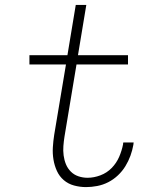

<svg xmlns="http://www.w3.org/2000/svg" viewBox="-20 -755 640 783"><path d="M331 8Q306 8 282 1.5Q258 -5 240 -20.5Q222 -36 212 -58Q202 -80 198 -104.5Q194 -129 195.5 -154Q197 -179 201 -205L249 -492H100V-530H255L289 -735H332L298 -530H502V-492H292L243 -198Q240 -179 238.5 -159.5Q237 -140 239.5 -121Q242 -102 249 -85Q256 -68 269 -55Q282 -42 300 -36Q318 -30 337 -30Q363 -30 389.5 -40Q416 -50 435.5 -70Q455 -90 466 -115.5Q477 -141 482 -167Q482 -169 482 -170.5Q482 -172 483 -174H525Q525 -172 524.5 -170Q524 -168 524 -165Q520 -142 512 -120Q504 -98 491.5 -77.5Q479 -57 461 -40Q443 -23 421.5 -12Q400 -1 376.5 3.5Q353 8 331 8Z"/></svg>

Font: Iosevka Curly Slab XLtExObl
Style: Regular
Weight: 200
Width: 7
Italic angle: -9°
Monospace: yes
Designer: Belleve Invis
Foundry: Belleve Invis
Version: Version 11.0.0; ttfautohint (v1.8.3)